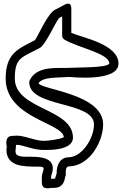

<svg xmlns="http://www.w3.org/2000/svg" viewBox="-20 -963 681 1050"><path d="M305.7 -865.9 320 -873.5V-768C320 -758.8 326 -750.2 332.3 -746.5C409.4 -701 578 -671.4 578 -615C564.2 -591 395.5 -594.7 355.3 -591.9C302.3 -588.3 181.6 -607.3 142.4 -523.6C140.8 -520.3 140 -516.3 140 -513C140 -372.4 494 -412.2 494 -282C494 -207.3 428.9 -104.4 356.5 -103C298.3 -101.9 289.2 -44.6 289.8 -14.3C284.1 0.3 283 10 281 14C275.1 14.2 266.3 14.7 259.1 14.9C259.3 6.6 260.2 -2.1 260.5 -3.5C264.1 -12.8 265.8 -19 267.2 -26.7C285.3 -126.9 135.8 -100.8 100.4 -106.8C71.2 -111.8 60 -116.6 66.6 -154.7C66.9 -156.1 67 -157.9 67 -159C67 -160.8 67.1 -165.8 67.3 -170.7C75.3 -171 79.2 -170.9 83 -170.3C121.7 -164 171.6 -140.5 225.7 -143C236.3 -143.1 379 -137.2 379 -210C379 -371.7 61 -362.2 61 -534C61 -651.6 101.2 -648.3 198 -701C230 -718.5 282.5 -840.9 303.8 -865C305.1 -865.6 305 -865.5 305.7 -865.9ZM285.3 -911.7C242.6 -896.3 189.3 -767.4 171.1 -743.4C85.2 -697.1 11 -676.4 11 -534C11 -316.2 323.3 -292.6 328.9 -213C313.9 -201.7 241.3 -193 225 -193C224.7 -193 224.1 -193 223.7 -193C184.8 -190.9 140.9 -211.6 91 -219.7C73.5 -222.5 57.9 -220 48 -220C1.3 -220 17 -161.1 17 -161.1C6.4 -94 49.8 -64.1 94.8 -57.1C194.9 -41.5 232.7 -70 213.7 -21C206.1 -1.4 209 26 209 36C209 78.2 254.9 65 254.9 65C268 64.9 277.2 64.1 283.9 64C289.2 63.8 300.8 61.3 307.8 56.9C334.7 39.9 335.4 6.2 336.2 4.2C338.7 0 340.2 -5.2 340 -10.4C338.1 -43.4 345 -52.8 357.5 -53C472.1 -55.2 544 -191.5 544 -282C544 -451.8 205.1 -471.4 190.8 -508.2C214.1 -543.1 289.1 -537.3 358.7 -542.1C364 -542.4 628 -512.3 628 -615C628 -722.4 427.2 -757.6 370 -783.3V-915C370 -960.9 333.3 -937.1 333.3 -937.1Z"/></svg>

Font: Rocketfuel
Style: Regular
Weight: 400
Designer: Mew Too
Foundry: Cannot Into Space Fonts.
Version: Version 0.27